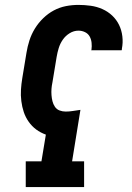

<svg xmlns="http://www.w3.org/2000/svg" viewBox="-20 -763 540 783"><path d="M85 0V-105H149L167 -214Q145 -222 127.5 -235Q110 -248 97 -266.5Q84 -285 77 -306Q70 -327 67 -350.5Q64 -374 65.5 -397.5Q67 -421 71 -445L88 -548Q92 -573 100 -598Q108 -623 122 -646Q136 -669 156 -688.5Q176 -708 199.5 -720.5Q223 -733 248.5 -738Q274 -743 300 -743Q325 -743 350 -739.5Q375 -736 397.5 -726Q420 -716 437.5 -699.5Q455 -683 465.5 -661.5Q476 -640 479 -614.5Q482 -589 477 -564Q477 -562 477 -561Q477 -560 476 -558H352Q352 -559 352.5 -559.5Q353 -560 353 -560Q355 -574 353.5 -588.5Q352 -603 345.5 -614.5Q339 -626 326.5 -632Q314 -638 300 -638Q281 -638 264 -627.5Q247 -617 236 -601Q225 -585 219.5 -567Q214 -549 211 -531L194 -428Q191 -414 190 -401Q189 -388 190 -375Q191 -362 194 -350Q197 -338 204 -327.5Q211 -317 223 -312.5Q235 -308 248 -308Q263 -308 278 -310.5Q293 -313 308 -315L274 -105H323V0Z"/></svg>

Font: Iosevka Slab Extrabold
Style: Italic
Weight: 800
Italic angle: -9°
Monospace: yes
Designer: Belleve Invis
Foundry: Belleve Invis
Version: Version 11.1.0; ttfautohint (v1.8.3)